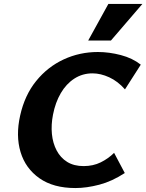

<svg xmlns="http://www.w3.org/2000/svg" viewBox="-20 -936 740 971"><path d="M361 15Q250 15 179.5 -34.5Q109 -84 84 -167Q59 -250 82 -352Q105 -455 163 -526.5Q221 -598 302 -635.5Q383 -673 475 -673Q532 -673 591 -657.5Q650 -642 692 -609L612 -484Q576 -525 532.5 -545Q489 -565 448 -565Q397 -565 356 -538.5Q315 -512 287.5 -465Q260 -418 248 -356Q238 -305 242.5 -258.5Q247 -212 266.5 -175Q286 -138 320 -117Q354 -96 403 -96Q451 -96 489.5 -115Q528 -134 557 -163L611 -61Q547 -19 482.5 -2Q418 15 361 15ZM426 -731 528 -916H700L541 -731Z"/></svg>

Font: Ysabeau ExtraBold
Style: Italic
Weight: 800
Italic angle: -12°
Designer: Christian Thalmann (Catharsis Fonts)
Version: Version 2.002